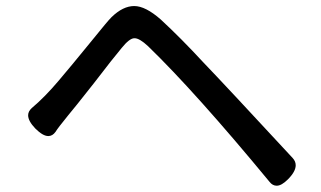

<svg xmlns="http://www.w3.org/2000/svg" viewBox="-20 -629 1040 623"><path d="M71.3 -254.9Q71.3 -267.6 83 -278.3Q125 -313.5 170.4 -367.2Q215.8 -420.9 260.7 -476.1Q305.7 -531.2 319.8 -548.3Q334 -565.4 341.8 -573.2Q378.9 -609.4 415.5 -609.4Q452.1 -609.4 502 -565.4Q567.4 -504.9 638.7 -427.7Q711.9 -351.6 929.7 -116.2Q939.5 -105.5 939.5 -92.8Q939.5 -72.3 914.1 -46.9Q893.6 -26.4 877.9 -26.4Q864.3 -26.4 854.5 -39.1Q614.3 -330.1 460 -479.5Q432.6 -504.9 417 -504.9Q416 -504.9 415.5 -504.9Q415 -504.9 415 -504.9Q399.4 -503.9 375 -473.6Q348.6 -442.4 284.2 -358.4Q218.8 -275.4 202.1 -255.9Q167 -212.9 160.2 -201.2Q150.4 -187.5 136.7 -187.5Q119.1 -187.5 94.7 -211.9Q71.3 -236.3 71.3 -254.9Z"/></svg>

Font: TaiwanPearl
Style: Regular
Weight: 400
Version: Version 2.102